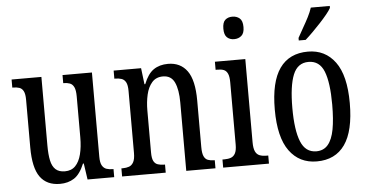

<svg xmlns="http://www.w3.org/2000/svg" viewBox="-52 -862 1853 969"><g transform="rotate(-5 874.5 -378.0)"><path d="M215 10Q148 10 114.5 -36.5Q81 -83 81 -186V-428Q81 -457 73.5 -471.5Q66 -486 52.5 -490.5Q39 -495 21 -495H17V-536H168V-188Q168 -143 174.5 -112.5Q181 -82 198 -66.5Q215 -51 245 -51Q278 -51 298 -71.5Q318 -92 327.5 -129Q337 -166 337 -215V-422Q337 -454 329.5 -469.5Q322 -485 308.5 -490Q295 -495 278 -495H275V-536H424V-109Q424 -79 432.5 -64.5Q441 -50 455 -45.5Q469 -41 486 -41H490V0H355L343 -82H339Q317 -29 286.5 -9.5Q256 10 215 10Z M530 0V-41H537Q555 -41 569 -46Q583 -51 591.5 -66.5Q600 -82 600 -113V-427Q600 -457 592 -471.5Q584 -486 570 -490.5Q556 -495 539 -495H534V-536H673L683 -454H687Q707 -505 737 -525.5Q767 -546 810 -546Q873 -546 907 -499Q941 -452 941 -349V-113Q941 -82 948 -66.5Q955 -51 968.5 -46Q982 -41 999 -41H1003V0H855V-347Q855 -411 838 -448Q821 -485 779 -485Q744 -485 723.5 -461.5Q703 -438 694.5 -400.5Q686 -363 686 -321V-108Q686 -78 693.5 -64Q701 -50 715 -45.5Q729 -41 746 -41H751V0Z M1042 0V-41H1052Q1071 -41 1085 -46Q1099 -51 1107 -66Q1115 -81 1115 -110V-425Q1115 -455 1108 -470Q1101 -485 1088.5 -490Q1076 -495 1057 -495H1047V-536H1201V-115Q1201 -84 1208.5 -68Q1216 -52 1230.5 -46.5Q1245 -41 1264 -41H1274V0ZM1154 -641Q1132 -641 1118 -654Q1104 -667 1104 -698Q1104 -730 1118 -742.5Q1132 -755 1154 -755Q1176 -755 1191 -742.5Q1206 -730 1206 -698Q1206 -667 1191 -654Q1176 -641 1154 -641Z M1516 10Q1428 10 1377.5 -59Q1327 -128 1327 -269Q1327 -409 1375.5 -477.5Q1424 -546 1519 -546Q1606 -546 1656.5 -477.5Q1707 -409 1707 -269Q1707 -128 1658.5 -59Q1610 10 1516 10ZM1518 -41Q1555 -41 1577 -67Q1599 -93 1608.5 -143.5Q1618 -194 1618 -269Q1618 -381 1595.5 -437.5Q1573 -494 1517 -494Q1462 -494 1439 -437.5Q1416 -381 1416 -269Q1416 -157 1439.5 -99Q1463 -41 1518 -41ZM1478 -619Q1492 -645 1506.5 -670Q1521 -695 1533.5 -719.5Q1546 -744 1553 -766H1649V-756Q1642 -743 1626.5 -724Q1611 -705 1591.5 -684Q1572 -663 1551.5 -642.5Q1531 -622 1513 -606H1478Z"/></g></svg>

Font: Noto Serif Khmer ExtraCondensed
Style: Regular
Weight: 400
Width: 2
Designer: Danh Hong and the Monotype Design Team
Foundry: Monotype Imaging Inc.
Version: Version 2.004